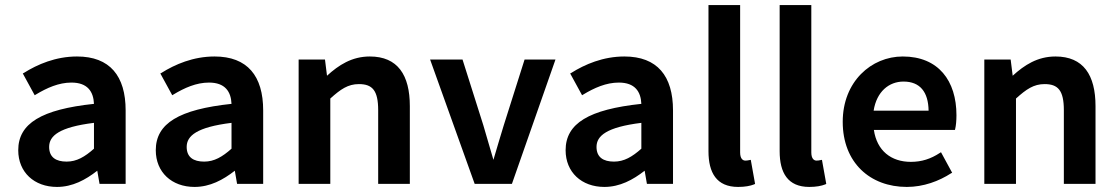

<svg xmlns="http://www.w3.org/2000/svg" viewBox="-20 -726 4413 758"><path d="M205 12C266 12 318 -16 364 -52L373 0H476V-290C476 -426 414 -503 284 -503C200 -503 128 -472 74 -438L70 -436L117 -350L122 -353C165 -379 212 -400 262 -400C326 -400 349 -364 351 -316C144 -294 52 -239 52 -133C52 -46 115 12 205 12ZM351 -241V-139C315 -107 283 -88 243 -88C201 -88 174 -105 174 -146C174 -190 214 -224 351 -241Z M748 12C809 12 861 -16 907 -52L916 0H1019V-290C1019 -426 957 -503 827 -503C743 -503 671 -472 617 -438L613 -436L660 -350L665 -353C708 -379 755 -400 805 -400C869 -400 892 -364 894 -316C687 -294 595 -239 595 -133C595 -46 658 12 748 12ZM894 -241V-139C858 -107 826 -88 786 -88C744 -88 717 -105 717 -146C717 -190 757 -224 894 -241Z M1284 0V-337C1325 -374 1354 -394 1397 -394C1450 -394 1473 -369 1473 -291V0H1598V-307C1598 -430 1550 -503 1440 -503C1369 -503 1317 -469 1271 -427L1263 -491H1159V0Z M2001 0 2173 -491H2051L1969 -232C1955 -187 1942 -142 1928 -95C1915 -140 1901 -187 1888 -232L1806 -491H1678L1854 0Z M2366 12C2427 12 2479 -16 2525 -52L2534 0H2637V-290C2637 -426 2575 -503 2445 -503C2361 -503 2289 -472 2235 -438L2231 -436L2278 -350L2283 -353C2326 -379 2373 -400 2423 -400C2487 -400 2510 -364 2512 -316C2305 -294 2213 -239 2213 -133C2213 -46 2276 12 2366 12ZM2512 -241V-139C2476 -107 2444 -88 2404 -88C2362 -88 2335 -105 2335 -146C2335 -190 2375 -224 2512 -241Z M2894 12C2921 12 2942 8 2957 2L2961 0L2944 -95L2939 -94C2930 -92 2927 -92 2922 -92C2914 -92 2902 -98 2902 -124V-706H2777V-129C2777 -44 2809 12 2894 12Z M3175 12C3202 12 3223 8 3238 2L3242 0L3225 -95L3220 -94C3211 -92 3208 -92 3203 -92C3195 -92 3183 -98 3183 -124V-706H3058V-129C3058 -44 3090 12 3175 12Z M3560 12C3626 12 3687 -11 3735 -42L3739 -44L3695 -125L3690 -122C3655 -99 3619 -87 3576 -87C3498 -87 3442 -131 3430 -213H3750L3751 -217C3754 -229 3756 -249 3756 -271C3756 -407 3685 -503 3544 -503C3420 -503 3307 -404 3307 -245C3307 -84 3415 12 3560 12ZM3547 -404C3612 -404 3645 -363 3646 -289H3429C3441 -365 3490 -404 3547 -404Z M3991 0V-337C4032 -374 4061 -394 4104 -394C4157 -394 4180 -369 4180 -291V0H4305V-307C4305 -430 4257 -503 4147 -503C4076 -503 4024 -469 3978 -427L3970 -491H3866V0Z"/></svg>

Font: Falling Sky
Style: Med
Weight: 500
Designer: Paul D. Hunt
Foundry: Adobe Systems Incorporated
Version: Version 1.02